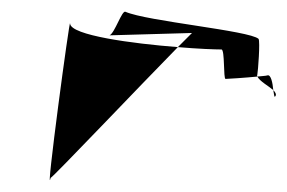

<svg xmlns="http://www.w3.org/2000/svg" viewBox="-20 -464 488 326"><path d="M99 -424C99 -440 56 -120 66 -162C68 -161 221 -322 282 -384C205 -390 100 -404 99 -424ZM164 -404H166ZM166 -404 306 -408 282 -384C317 -381 345 -380 356 -380C362 -380 359 -330 363 -330C366 -330 397 -332 417 -334C416 -335 417 -337 417 -338C418 -342 422 -394 419 -398C404 -412 229 -428 193 -444C187 -447 175 -408 166 -404ZM417 -334C421 -326 436 -318 444 -311C443 -323 440 -338 434 -336C431 -335 425 -335 417 -334ZM444 -311C445 -304 446 -298 447 -300C450 -303 448 -307 444 -311Z"/></svg>

Font: FailCity
Style: OBL
Weight: 400
Version: Version 1